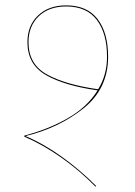

<svg xmlns="http://www.w3.org/2000/svg" viewBox="-20 -694 502 714"><path d="M338 -2 335 0Q275 -61 206.5 -109Q138 -157 70 -186L71 -190Q157 -212 230.5 -253.5Q304 -295 343 -358Q221 -375 151.5 -414.5Q82 -454 82 -537Q82 -599 121.5 -636.5Q161 -674 226 -674Q304 -674 343 -623Q382 -572 382 -483Q382 -364 290.5 -291Q199 -218 75 -188Q143 -159 210 -111Q277 -63 338 -2ZM345 -362Q378 -415 378 -483Q378 -570 340 -620Q302 -670 226 -670Q162 -670 124 -633.5Q86 -597 86 -537Q86 -455 155 -417Q224 -379 345 -362Z"/></svg>

Font: FiraGO Four
Style: Regular
Weight: 100
Designer: bBox Type
Foundry: bBox Type GmbH
Version: Version 1.001